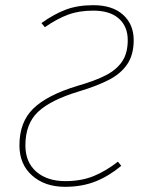

<svg xmlns="http://www.w3.org/2000/svg" viewBox="-20 -711 569 741"><path d="M496 -556Q496 -501 472 -464.5Q448 -428 402.5 -404Q357 -380 284 -358Q175 -325 126.5 -279Q78 -233 78 -150Q78 -85 120 -48.5Q162 -12 232 -12Q294 -12 341.5 -31.5Q389 -51 435 -87L448 -71Q400 -31 348 -10.5Q296 10 231 10Q153 10 104 -33.5Q55 -77 55 -150Q55 -240 108.5 -292Q162 -344 277 -379Q347 -399 388.5 -420.5Q430 -442 451.5 -474Q473 -506 473 -556Q473 -609 438.5 -639.5Q404 -670 340 -670Q285 -670 243 -654.5Q201 -639 153 -606L140 -622Q189 -657 234.5 -674Q280 -691 340 -691Q414 -691 455 -654Q496 -617 496 -556Z"/></svg>

Font: FiraGO Thin
Style: Italic
Weight: 100
Italic angle: -8°
Designer: bBox Type GmbH
Foundry: bBox Type GmbH
Version: Version 1.001